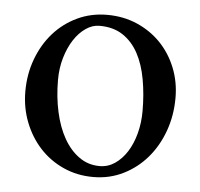

<svg xmlns="http://www.w3.org/2000/svg" viewBox="-42 -512 589 565"><g transform="rotate(5 253.0 -229.5)"><path d="M252.9 9.8Q205.1 9.8 164.6 -8.5Q124 -26.9 94.7 -58.8Q65.4 -90.8 48.8 -133.3Q32.2 -175.8 32.2 -224.1Q32.2 -274.9 48.8 -319.6Q65.4 -364.3 94.7 -397.5Q124 -430.7 164.6 -450Q205.1 -469.2 252.9 -469.2Q300.8 -469.2 341.3 -451.7Q381.8 -434.1 411.4 -403.6Q440.9 -373 457.5 -331.8Q474.1 -290.5 474.1 -243.2Q474.1 -190.9 457.5 -145Q440.9 -99.1 411.4 -64.7Q381.8 -30.3 341.3 -10.3Q300.8 9.8 252.9 9.8ZM269 -23.9Q293.5 -23.9 314 -37.8Q334.5 -51.8 349.4 -75.2Q364.3 -98.6 372.6 -129.9Q380.9 -161.1 380.9 -195.8Q380.9 -245.6 373 -289.3Q365.2 -333 347.7 -365.5Q330.1 -397.9 302 -416.5Q273.9 -435.1 232.9 -435.1Q211.9 -435.1 192.4 -421.6Q172.9 -408.2 158 -385.3Q143.1 -362.3 134 -331.5Q125 -300.8 125 -266.1Q125 -215.8 134.8 -171.6Q144.5 -127.4 163.1 -94.7Q181.6 -62 208.3 -43Q234.9 -23.9 269 -23.9Z"/></g></svg>

Font: Tunjung putih
Style: Regular
Weight: 400
Designer: R.S. Wihananto
Foundry: R.S. Wihananto
Version: Version 2.0.1